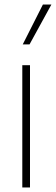

<svg xmlns="http://www.w3.org/2000/svg" viewBox="-20 -828 247 848"><path d="M78.5 0V-540H112.5V0ZM80.5 -632 169.5 -808H207L110.5 -632Z"/></svg>

Font: Encode Sans Semi Condensed Thin
Style: Regular
Weight: 100
Width: 4
Designer: Multiple Designers
Foundry: Impallari Type
Version: Version 3.000; ttfautohint (v1.8.3) -l 8 -r 50 -G 200 -x 14 